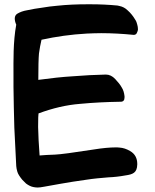

<svg xmlns="http://www.w3.org/2000/svg" viewBox="-20 -839 715 883"><path d="M134.8 21.5C140.6 22.5 146.5 23.4 153.3 23.4C168.9 23.4 185.5 18.6 254.9 6.8C291 0 332 -5.9 378.9 -12.7C410.2 -17.6 443.4 -20.5 478.5 -23.4C503.9 -24.4 530.3 -27.3 556.6 -32.2C590.8 -37.1 610.4 -43.9 611.3 -83V-85C611.3 -111.3 600.6 -131.8 578.1 -144.5C561.5 -154.3 545.9 -159.2 530.3 -160.2C524.4 -161.1 517.6 -161.1 510.7 -161.1C486.3 -161.1 452.1 -158.2 410.2 -151.4C316.4 -136.7 256.8 -128.9 232.4 -127.9C207 -127 183.6 -126 162.1 -124C158.2 -172.9 156.2 -216.8 155.3 -254.9C155.3 -293 156.2 -314.5 157.2 -317.4C222.7 -341.8 286.1 -356.4 347.7 -361.3C409.2 -367.2 471.7 -370.1 533.2 -371.1H535.2C546.9 -371.1 552.7 -377.9 552.7 -390.6V-396.5C550.8 -413.1 546.9 -425.8 540 -436.5C533.2 -449.2 522.5 -461.9 509.8 -475.6C497.1 -489.3 482.4 -496.1 466.8 -496.1C416 -495.1 366.2 -492.2 316.4 -488.3C266.6 -485.4 213.9 -479.5 156.2 -471.7C156.2 -530.3 157.2 -570.3 159.2 -592.8C162.1 -614.3 166 -635.7 170.9 -656.2C238.3 -670.9 307.6 -680.7 378.9 -684.6C401.4 -685.5 422.9 -686.5 445.3 -686.5C494.1 -686.5 543.9 -683.6 593.8 -678.7H595.7C600.6 -678.7 605.5 -680.7 608.4 -685.5C611.3 -691.4 613.3 -696.3 614.3 -701.2V-706.1C614.3 -711.9 613.3 -718.8 611.3 -725.6C609.4 -734.4 606.4 -742.2 601.6 -749C592.8 -763.7 582 -778.3 567.4 -791C556.6 -801.8 543.9 -808.6 529.3 -811.5C526.4 -812.5 523.4 -812.5 520.5 -813.5C479.5 -817.4 438.5 -819.3 398.4 -819.3H380.9C334 -819.3 288.1 -817.4 242.2 -812.5C218.8 -810.5 196.3 -807.6 173.8 -803.7C151.4 -800.8 127.9 -796.9 105.5 -792C86.9 -789.1 71.3 -783.2 58.6 -775.4C51.8 -770.5 47.9 -763.7 47.9 -753.9C47.9 -746.1 49.8 -736.3 54.7 -725.6C40 -646.5 42 -557.6 42 -498V-439.5C43 -377 43.9 -314.5 45.9 -252C48.8 -189.5 51.8 -130.9 54.7 -75.2C55.7 -67.4 56.6 -58.6 59.6 -49.8C62.5 -39.1 70.3 -27.3 82 -12.7L99.6 4.9C111.3 13.7 123 19.5 134.8 21.5Z"/></svg>

Font: ChillSide Comic
Style: Regular
Weight: 400
Designer: Koroletov, Abay Emes
Version: Version 1.000